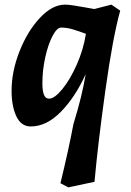

<svg xmlns="http://www.w3.org/2000/svg" viewBox="-20 -532 565 829"><path d="M297 4Q335 -119 350 -212Q304 -111 242 -48.5Q180 14 113 14Q71 14 50.5 -30Q30 -74 30 -140Q30 -224 64.5 -311Q99 -398 152.5 -455Q206 -512 261 -512Q276 -512 300.5 -508Q325 -504 348 -500L387 -493L461 -512L499 -486Q467 -371 435 -142Q403 87 388 253L275 277L241 259Q277 111 297 4ZM192 -106Q215 -106 248.5 -146.5Q282 -187 311 -252Q340 -317 351 -386Q319 -398 293.5 -405.5Q268 -413 244 -413Q226 -413 207 -377Q188 -341 175.5 -285Q163 -229 163 -172Q163 -141 169.5 -123.5Q176 -106 192 -106Z"/></svg>

Font: Andada Pro ExtraBold
Style: Italic
Weight: 800
Italic angle: -6.99998°
Designer: Carolina Giovagnoli
Foundry: Huerta Tipografica
Version: Version 3.005; ttfautohint (v1.8.4)